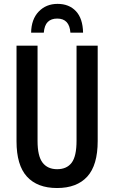

<svg xmlns="http://www.w3.org/2000/svg" viewBox="-20 -946 580 976"><path d="M476.6 -713.9V-229Q476.6 -106.4 423.6 -48.3Q370.6 9.8 270 9.8Q169.9 9.8 116.9 -48.3Q64 -106.4 64 -227.5V-713.9H170.9V-229.5Q170.9 -152.3 196.5 -119.1Q222.2 -85.9 270.5 -85.9Q319.3 -85.9 344.2 -118.7Q369.1 -151.4 369.1 -230.5V-713.9ZM272.5 -926.3Q331.1 -926.3 366 -889.2Q400.9 -852.1 402.3 -779.8H337.9Q333 -851.6 271 -851.6Q240.2 -851.6 222.9 -834.5Q205.6 -817.4 202.6 -779.8H138.2Q139.2 -848.1 176.8 -887.2Q214.4 -926.3 272.5 -926.3Z"/></svg>

Font: Open Sans Condensed SemiBold
Style: Regular
Weight: 600
Width: 3
Designer: Monotype Design Team
Foundry: Monotype Imaging Inc.
Version: Version 3.000; ttfautohint (v1.8.4)